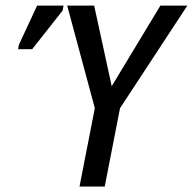

<svg xmlns="http://www.w3.org/2000/svg" viewBox="-20 -679 702 699"><path d="M361.3 0H269.5L325.2 -285.2L224.6 -658.7H322.8L386.7 -365.2L564 -658.7H662.1L417 -285.2ZM45.9 -500 48.8 -516.1 115.2 -658.7H211.4L208 -640.6L97.2 -500Z"/></svg>

Font: Cousine
Style: Italic
Weight: 400
Italic angle: -12°
Monospace: yes
Designer: Steve Matteson
Foundry: Monotype Imaging Inc.
Version: Version 1.21